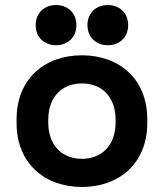

<svg xmlns="http://www.w3.org/2000/svg" viewBox="-20 -730 652 764"><path d="M306 14C454 14 566 -80 566 -240V-256C566 -416 454 -510 306 -510C158 -510 46 -416 46 -256V-240C46 -80 158 14 306 14ZM122 -630C122 -581 157 -550 203 -550C249 -550 284 -581 284 -630C284 -679 249 -710 203 -710C157 -710 122 -679 122 -630ZM172 -243V-253C172 -346 228 -398 306 -398C384 -398 440 -346 440 -253V-243C440 -150 383 -98 306 -98C229 -98 172 -150 172 -243ZM328 -630C328 -581 363 -550 409 -550C455 -550 490 -581 490 -630C490 -679 455 -710 409 -710C363 -710 328 -679 328 -630Z"/></svg>

Font: Meta Space
Style: Bold
Weight: 700
Designer: Meta Pool / Florian Karsten
Foundry: Meta Pool / Florian Karsten
Version: Version 2.000;Glyphs 3.1.1 (3137)